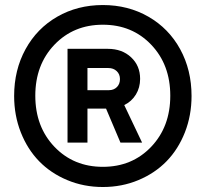

<svg xmlns="http://www.w3.org/2000/svg" viewBox="-20 -686 816 762"><path d="M36.1 -305.2Q36.1 -408.2 81.3 -490.7Q126.5 -573.2 207 -619.6Q287.6 -666 388.2 -666Q488.8 -666 569.3 -619.6Q649.9 -573.2 695.1 -490.7Q740.2 -408.2 740.2 -305.2Q740.2 -228 713.9 -160.9Q687.5 -93.8 641.1 -46.1Q594.7 1.5 529.3 28.8Q463.9 56.2 388.2 56.2Q312.5 56.2 247.1 28.8Q181.6 1.5 135.3 -46.1Q88.9 -93.8 62.5 -160.9Q36.1 -228 36.1 -305.2ZM248 -120.1V-492.2H408.2Q464.4 -492.2 500.2 -458.7Q536.1 -425.3 536.1 -373Q536.1 -338.4 519.3 -310.8Q502.4 -283.2 473.1 -269L543.9 -120.1H458L400.9 -254.9H327.1V-120.1ZM196 -103.5Q272 -23.9 388.2 -23.9Q504.4 -23.9 580.1 -103.5Q655.8 -183.1 655.8 -306.2Q655.8 -429.2 580.1 -508.5Q504.4 -587.9 388.2 -587.9Q272 -587.9 196 -508.5Q120.1 -429.2 120.1 -306.2Q120.1 -183.1 196 -103.5ZM327.1 -328.1H412.1Q431.6 -328.1 443.8 -340.3Q456.1 -352.5 456.1 -372.1Q456.1 -391.6 443.1 -403.8Q430.2 -416 410.2 -416H327.1Z"/></svg>

Font: Apfel Grotezk
Style: Regular
Weight: 400
Designer: Luigi Gorlero
Foundry: © 2023, Luigi Gorlero & Collletttivo
Version: Version 2.000;Glyphs 3.2 (3217)